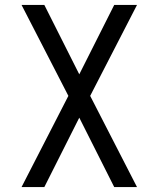

<svg xmlns="http://www.w3.org/2000/svg" viewBox="-20 -550 640 775"><path d="M67 205 256 -163 67 -530H159L300 -250L441 -530H533L344 -163L533 205H441L300 -75L159 205Z"/></svg>

Font: Iosevka Mono
Style: Regular
Weight: 400
Designer: Belleve Invis
Foundry: Belleve Invis
Version: Version 11.1.1